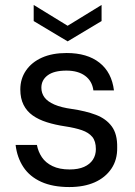

<svg xmlns="http://www.w3.org/2000/svg" viewBox="-20 -743 546 775"><path d="M260 12Q193 12 146.5 -9Q100 -30 74.5 -68.5Q49 -107 43 -158H129Q134 -131 149 -108.5Q164 -86 192 -72.5Q220 -59 261 -59Q296 -59 319.5 -69.5Q343 -80 355 -98.5Q367 -117 367 -141Q367 -173 352.5 -190.5Q338 -208 310.5 -217.5Q283 -227 243 -233Q203 -239 169.5 -249.5Q136 -260 112 -277Q88 -294 75 -320Q62 -346 62 -382Q62 -425 85 -458.5Q108 -492 149.5 -510.5Q191 -529 249 -529Q332 -529 381.5 -490Q431 -451 440 -378H357Q352 -416 323.5 -437Q295 -458 248 -458Q198 -458 172.5 -439Q147 -420 147 -389Q147 -367 159.5 -350Q172 -333 199.5 -321Q227 -309 271 -303Q326 -295 367 -279.5Q408 -264 431 -233Q454 -202 453 -148Q454 -98 429.5 -62Q405 -26 362 -7Q319 12 260 12ZM253 -576 116 -658V-723L253 -639L390 -723V-658Z"/></svg>

Font: DM Sans 11pt
Style: Regular
Weight: 400
Version: Version 4.004;gftools[0.9.30]